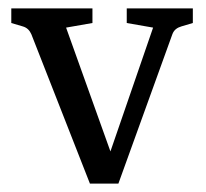

<svg xmlns="http://www.w3.org/2000/svg" viewBox="-20 -433 492 459"><path d="M195 6H263L392 -351C396 -362 404 -367 414 -370L441 -378V-413H283V-378L346 -367L244 -71L138 -367L201 -378V-413H7V-378L34 -370C45 -367 51 -360 55 -351Z"/></svg>

Font: Yrsa
Style: Regular
Weight: 400
Designer: Anna Giedrys (Yrsa+Rasa design), David Brezina (Yrsa art-direction, Rasa art-direction, design)
Foundry: Rosetta Type Foundry
Version: Version 1.001;PS 1.1;hotconv 1.0.88;makeotf.lib2.5.647800